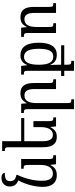

<svg xmlns="http://www.w3.org/2000/svg" viewBox="802 -1612 1064 2709"><g transform="rotate(-90 1334.5 -258.0)"><path d="M214 11C281 11 323 -10 359 -76H363L371 0H499V-38C453 -38 445 -44 445 -103V-492H308V-457C354 -457 361 -451 361 -389V-214C361 -124 329 -44 239 -44C169 -44 138 -100 138 -198C138 -309 166 -430 220 -544V-559C157 -572 133 -597 133 -645C133 -696 153 -723 249 -723C247 -752 225 -770 178 -770C103 -770 57 -720 57 -653C57 -591 90 -551 143 -533C83 -418 52 -294 52 -186C52 -50 117 11 214 11Z M979 -319H895V-214C895 -122 864 -44 787 -44C719 -44 696 -99 696 -195V-448H1023V-492H696V-760H558V-722C605 -722 611 -716 611 -657V-183C611 -48 662 11 756 11C823 11 862 -16 893 -78H897L905 0H1032V-38C988 -38 979 -44 979 -103Z M1570 -38C1523 -38 1517 -44 1517 -104V-315C1517 -443 1470 -502 1373 -502C1308 -502 1269 -480 1235 -415H1231L1224 -492H1094V-454C1141 -454 1149 -447 1149 -391V254H1287V216C1240 216 1234 210 1234 152V-278C1234 -376 1264 -446 1342 -446C1410 -446 1432 -390 1432 -304V0H1570Z M1616 116H1690V254H1830V216C1785 216 1775 211 1775 146V116H2050V72H1775V43C1775 -4 1775 -51 1770 -79H1775C1799 -23 1840 11 1915 11C2023 11 2086 -70 2086 -243C2086 -417 2024 -502 1907 -502C1837 -502 1796 -467 1772 -409H1768L1759 -492H1636V-454C1684 -454 1690 -448 1690 -389V72H1616ZM1891 -39C1821 -39 1775 -86 1775 -244C1775 -374 1807 -452 1886 -452C1967 -452 2000 -379 2000 -243C2000 -105 1968 -39 1891 -39Z M2644 -38C2597 -38 2591 -44 2591 -104V-315C2591 -443 2544 -502 2447 -502C2382 -502 2342 -479 2309 -415H2305L2298 -492H2168V-454C2215 -454 2223 -447 2223 -391V0H2361V-38C2313 -38 2308 -43 2308 -102V-278C2308 -376 2337 -446 2416 -446C2484 -446 2506 -393 2506 -304V0H2644Z"/></g></svg>

Font: Noto Serif Armenian SemiCondensed
Style: Regular
Weight: 400
Width: 4
Designer: Monotype Design Team
Foundry: Monotype Imaging Inc.
Version: Version 2.008